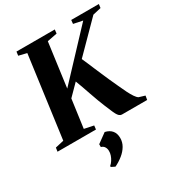

<svg xmlns="http://www.w3.org/2000/svg" viewBox="-249 -891 1230 1330"><g transform="rotate(-30 366.0 -226.0)"><path d="M-14.5 0 -10 -30.5 58 -46 146 -696.5 82 -712 86 -743H392.5L389 -712L310 -696.5L262.5 -345L594 -698L521 -713L524 -743H745L741 -713L675.5 -698L452 -472Q461.5 -451.5 472 -426.2Q482.5 -401 494.5 -373Q506.5 -345 519 -316Q531.5 -287 544 -258.5Q561.5 -221 577.2 -185.8Q593 -150.5 607.5 -121.5Q622 -92.5 635.2 -73Q648.5 -53.5 660 -46.5L708 -32L702.5 0H500Q489 -0.5 480.2 -8.2Q471.5 -16 463.8 -30.5Q456 -45 447.5 -66Q439 -87 427.5 -113.5Q417.5 -137 405.8 -168.8Q394 -200.5 382 -235.2Q370 -270 358.8 -302Q347.5 -334 338 -358L253 -272L222 -46L296.5 -30.5L293 0ZM251.5 275.5 252 268Q265 257 275.2 241.2Q285.5 225.5 291.5 207.8Q297.5 190 297 173Q297 154.5 288 140.5Q279 126.5 261.5 122V99.5L336.5 45Q372.5 53 391 75.8Q409.5 98.5 409.5 134.5Q409.5 168 392.5 197Q375.5 226 346.5 249.5Q317.5 273 281.5 290.5Z"/></g></svg>

Font: Merriweather 96pt ExtraBold
Style: Italic
Weight: 800
Italic angle: -7.8°
Version: Version 2.101